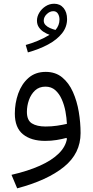

<svg xmlns="http://www.w3.org/2000/svg" viewBox="-20 -760 507 1042"><path d="M269.2 -699.3Q285.9 -699.3 294.3 -685.9Q302.8 -672.4 302.8 -654Q302.8 -622.7 281.3 -597.5Q266.3 -601.3 251.5 -607.7Q236.8 -614.1 227.1 -624.1Q217.4 -634.1 217.4 -648.3Q217.4 -667.7 233.9 -683.5Q250.4 -699.3 269.2 -699.3ZM274.1 -739.7Q248.5 -739.7 227.3 -726Q206.1 -712.4 193.4 -691.4Q180.6 -670.3 180.6 -648.1Q180.6 -627.2 190.9 -612Q201.2 -596.9 216.8 -586.9Q232.5 -576.9 248.9 -571.1Q221.4 -553.8 185.5 -538.8Q149.6 -523.9 119.6 -515.9L131.4 -475.6Q192.9 -492.7 240.9 -518.5Q288.9 -544.3 316.5 -579Q344 -613.6 344 -656.2Q344 -693.7 324.9 -716.7Q305.8 -739.7 274.1 -739.7ZM343.3 -7Q336.2 36.4 298.6 73.3Q261 110.3 196.3 139.3Q131.6 168.4 42.4 188.8L73.2 262.1Q236.9 218.8 327.1 145.6Q417.3 72.5 417.3 -37.7Q417.3 -94.8 407.5 -153.2Q397.7 -211.6 375.8 -260.8Q353.9 -310 317.6 -339.9Q281.3 -369.9 228.3 -369.9Q171.8 -369.9 134.5 -337Q97.1 -304 78.8 -252.1Q60.5 -200.1 60.5 -143.6Q60.5 -66.9 104.8 -31.2Q149 4.6 224.9 4.6Q257.3 4.6 286.5 -0.1Q315.8 -4.8 340.3 -11.5ZM343.1 -87.8Q318.7 -82.2 289.4 -77.8Q260.2 -73.4 227.3 -73.4Q180.3 -73.4 153.1 -90.3Q126 -107.3 126 -152.8Q126 -185.2 136.9 -216.7Q147.9 -248.2 170.1 -269Q192.4 -289.8 226.7 -289.8Q258.6 -289.8 280.2 -270.5Q301.8 -251.3 315.3 -220.6Q328.8 -190 335.3 -154.9Q341.7 -119.7 343.1 -87.8Z"/></svg>

Font: Estedad-FD VF
Style: Regular
Weight: 100
Designer: Amin Abedi
Version: Version 7.3